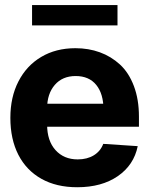

<svg xmlns="http://www.w3.org/2000/svg" viewBox="-20 -748 603 778"><path d="M293 10.7Q208.5 10.7 147.9 -23.4Q86.9 -57.6 54.4 -120.8Q22 -184.1 22 -270.5Q22 -354.5 54.7 -418Q87.4 -481.9 147 -517.3Q206.5 -552.7 285.6 -552.7Q338.9 -552.7 384.5 -536.1Q430.2 -519.5 466.1 -486.6Q502 -453.6 522.5 -399.4Q543 -345.2 543 -275.4V-234.4H82V-327.6H469.7L399.4 -303.2Q399.4 -367.7 370.1 -403.8Q340.8 -439.9 286.6 -439.9Q232.9 -439.9 201.9 -403.8Q170.9 -367.7 170.9 -309.1V-243.2Q170.9 -177.7 204.8 -139.9Q238.8 -102.1 294.9 -102.1Q333 -102.1 360.1 -118.7Q387.2 -135.3 398.4 -165L538.1 -155.8Q522.5 -79.1 457.3 -34.2Q392.1 10.7 293 10.7ZM109.9 -727.5H456.1V-645H109.9Z"/></svg>

Font: Inter Tight Stencil
Style: Bold
Weight: 700
Designer: Rasmus Andersson
Foundry: rsms
Version: Version 3.004;Glyphs 3.1.2 (3151)